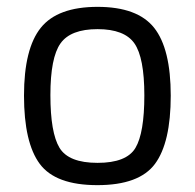

<svg xmlns="http://www.w3.org/2000/svg" viewBox="-20 -530 568 560"><path d="M50 -251Q50 -388 99 -449Q148 -510 264.5 -510Q381 -510 429.5 -449Q478 -388 478 -251Q478 -114 432 -52Q386 10 264 10Q142 10 96 -52Q50 -114 50 -251ZM127 -252.5Q127 -143 153.5 -99Q180 -55 264.5 -55Q349 -55 375 -98.5Q401 -142 401 -252Q401 -362 372 -403.5Q343 -445 264.5 -445Q186 -445 156.5 -403.5Q127 -362 127 -252.5Z"/></svg>

Font: Titillium Web
Style: Regular
Weight: 400
Version: Version 1.002;PS 57.000;hotconv 1.0.70;makeotf.lib2.5.55311